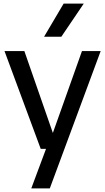

<svg xmlns="http://www.w3.org/2000/svg" viewBox="-20 -828 586 1068"><path d="M206.5 0 5 -544H115.5L274 -88.5L436 -544H540L257 220H154L236 0ZM225 -623.5 334 -808H446L321 -623.5Z"/></svg>

Font: Encode Sans Md
Style: Regular
Weight: 500
Designer: Multiple Designers
Foundry: Impallari Type
Version: Version 3.002; ttfautohint (v1.8.3) -l 8 -r 50 -G 200 -x 14 